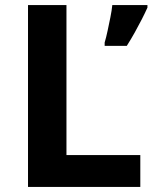

<svg xmlns="http://www.w3.org/2000/svg" viewBox="-20 -734 605 754"><path d="M90 0V-714H241V-125H531V0ZM559 -704Q549 -682 536.5 -657.5Q524 -633 509.5 -607Q495 -581 478 -554H391V-567Q397 -587 402.5 -613Q408 -639 413.5 -666Q419 -693 421 -714H559Z"/></svg>

Font: Noto Sans Kawi
Style: Bold
Weight: 700
Designer: Fadhl Haqq
Version: Version 1.000